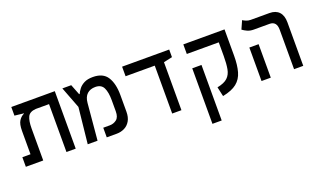

<svg xmlns="http://www.w3.org/2000/svg" viewBox="-80 -1113 3090 1839"><g transform="rotate(-20 1465.0 -194.0)"><path d="M522 0H427.7V-488.3H293Q229 -483.9 210 -443.4Q190.9 -402.8 190.9 -326.2V0H13.7V-97.7H96.7V-335.4Q96.7 -405.3 118.2 -438Q139.6 -470.7 170.9 -484.9V-488.3H165L78.6 -498V-585.9H522Z M644.5 0 683.1 -366.7 599.1 -585.9H689.5L731.4 -479H736.8Q747.1 -502.9 766.8 -528.3Q786.6 -553.7 821 -571.3Q855.5 -588.9 909.2 -588.9Q1013.2 -588.9 1056.4 -520.8Q1099.6 -452.6 1099.6 -336.4V-167Q1099.6 -110.4 1077.9 -73.2Q1056.2 -36.1 1020 -18.1Q983.9 0 940.4 0H838.4V-98.1H904.8Q943.8 -98.1 974.4 -121.6Q1004.9 -145 1004.9 -204.6V-318.8Q1004.9 -398.9 982.7 -445.1Q960.4 -491.2 899.4 -491.2Q847.2 -491.2 815.4 -461.9Q783.7 -432.6 778.3 -373.5L744.6 0Z M1505.4 0V-488.3H1208V-585.9H1688V-508.3L1599.6 -488.8V0Z M2252 -585.9V-318.4Q2252 -222.2 2233.2 -155.8Q2214.4 -89.4 2164.6 -49.3Q2114.7 -9.3 2020.5 9.3L1999 -87.4Q2071.3 -101.6 2104.7 -133.1Q2138.2 -164.6 2147.9 -217.8Q2157.7 -271 2157.7 -351.1V-488.3H1832V-585.9ZM1928.2 224.6H1834V-341.3H1928.2Z M2747.6 0V-402.3Q2747.6 -488.3 2674.8 -488.3H2514.2Q2478 -488.3 2450.7 -500.7Q2423.3 -513.2 2403.3 -528.3L2440.4 -611.8Q2451.7 -604 2473.1 -595Q2494.6 -585.9 2518.1 -585.9H2709.5Q2773.4 -585.9 2807.4 -549.3Q2841.3 -512.7 2841.3 -444.3V0ZM2416 0V-341.3H2510.3V0Z"/></g></svg>

Font: Cascadia Code NF
Style: Regular
Weight: 400
Monospace: yes
Designer: Aaron Bell
Foundry: Saja Typeworks
Version: Version 2404.023; ttfautohint (v1.8.4)